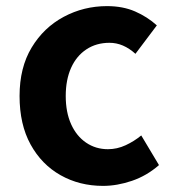

<svg xmlns="http://www.w3.org/2000/svg" viewBox="-20 -594 567 628"><path d="M317 14Q240 14 178 -21Q116 -56 80 -121.5Q44 -187 44 -280Q44 -373 83.5 -438.5Q123 -504 188.5 -539Q254 -574 330 -574Q382 -574 422 -556.5Q462 -539 493 -511L423 -418Q403 -436 382 -445Q361 -454 338 -454Q295 -454 262.5 -432.5Q230 -411 212.5 -372Q195 -333 195 -280Q195 -227 212.5 -188Q230 -149 261.5 -127.5Q293 -106 333 -106Q363 -106 391 -119Q419 -132 442 -151L500 -54Q460 -19 411.5 -2.5Q363 14 317 14Z"/></svg>

Font: Noto Sans KR Thin
Style: Bold
Weight: 700
Version: Version 2.004-H2;hotconv 1.0.118;makeotfexe 2.5.65603